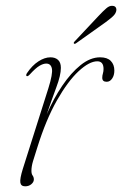

<svg xmlns="http://www.w3.org/2000/svg" viewBox="-20 -647 429 675"><path d="M74 -379.5Q70 -381.5 74.5 -389.5Q93 -417 115 -431.2Q137 -445.5 157.5 -445.5Q174 -445.5 184 -436.5Q194 -427.5 194 -408.5Q194 -382.5 178.2 -340.5Q162.5 -298.5 144.5 -245.5Q168 -300 198.8 -345.5Q229.5 -391 263.5 -418.2Q297.5 -445.5 332 -445.5Q357 -445.5 369.5 -432.8Q382 -420 382 -399Q382 -382 374.2 -370.8Q366.5 -359.5 355 -359.5Q339.5 -359.5 339.5 -373.5Q339.5 -381.5 341.8 -388.8Q344 -396 344 -404.5Q344 -431.5 322 -431.5Q294 -431.5 256.2 -396.5Q218.5 -361.5 180 -293.8Q141.5 -226 111 -128Q101.5 -98.5 96 -80.2Q90.5 -62 90.5 -46.5Q90.5 -35.5 94.8 -29.8Q99 -24 99 -16Q99 -7 90.2 0.5Q81.5 8 68.5 8Q53.5 8 51.5 -5.2Q49.5 -18.5 60 -52.5L150 -336.5Q166 -387.5 162.5 -405.5Q159 -423.5 142.5 -423.5Q132 -423.5 118.5 -415.5Q105 -407.5 85 -385.5Q77.5 -377.5 74 -379.5ZM327 -591.5Q342.5 -608 353.8 -617.8Q365 -627.5 375.5 -626.5Q384.5 -626 387.5 -620Q390.5 -614 388 -606Q385 -596.5 375 -587.8Q365 -579 351.5 -569L247.5 -495Q242.5 -491.5 240 -494Q237.5 -496.5 243 -502Z"/></svg>

Font: Fraunces 72pt Thin
Style: Italic
Weight: 100
Italic angle: -16°
Version: Version 1.000;[b76b70a41]